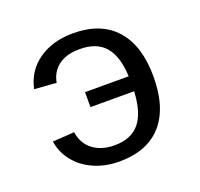

<svg xmlns="http://www.w3.org/2000/svg" viewBox="-101 -650 803 771"><g transform="rotate(-20 300.0 -264.0)"><path d="M529.3 -264.6Q529.3 -130.9 466.6 -60.5Q403.8 9.8 284.7 9.8Q225.6 9.8 176.5 -12Q127.4 -33.7 97.2 -72.3Q66.9 -110.8 60.5 -157.2L153.3 -163.1Q160.6 -113.3 196.8 -85.7Q232.9 -58.1 288.6 -58.1Q359.4 -58.1 395.5 -101.1Q431.6 -144 436 -235.4H249.5V-299.3H436Q432.1 -386.2 396 -427.7Q359.9 -469.2 288.1 -469.2Q230.5 -469.2 196.8 -443.6Q163.1 -418 155.3 -373.5L61.5 -380.4Q76.7 -453.6 136.5 -495.8Q196.3 -538.1 284.2 -538.1Q403.3 -538.1 466.3 -467.3Q529.3 -396.5 529.3 -264.6Z"/></g></svg>

Font: Cousine
Style: Regular
Weight: 400
Monospace: yes
Designer: Steve Matteson
Foundry: Monotype Imaging Inc.
Version: Version 1.21